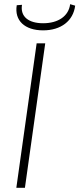

<svg xmlns="http://www.w3.org/2000/svg" viewBox="-20 -897 379 917"><path d="M315 -877C308 -820 258 -786 186 -786C117 -786 76 -817 85 -874L60 -872C48 -799 98 -752 186 -752C271 -752 330 -797 339 -870ZM196 -690H155L58 0H99Z"/></svg>

Font: Exo 2 Extra Light
Style: Italic
Weight: 250
Italic angle: -8°
Designer: Natanael Gama
Version: Version 1.001;PS 001.001;hotconv 1.0.88;makeotf.lib2.5.64775